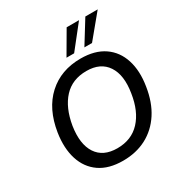

<svg xmlns="http://www.w3.org/2000/svg" viewBox="-212 -1097 1203 1264"><g transform="rotate(-30 389.5 -464.5)"><path d="M77 -367Q103 -533 202 -623.5Q301 -714 451 -714Q559 -714 628 -666.5Q697 -619 724 -534Q751 -449 733 -339Q716 -228 665.5 -150.5Q615 -73 537 -32Q459 9 359 9Q251 9 182.5 -38.5Q114 -86 87 -171Q60 -256 77 -367ZM184 -357Q164 -227 212 -154Q260 -81 367 -81Q475 -81 541 -152Q607 -223 626 -349Q647 -477 598.5 -550.5Q550 -624 443 -624Q335 -624 270 -553.5Q205 -483 184 -357ZM374 -765 475 -938H569L432 -765ZM510 -765 617 -938H711L568 -765Z"/></g></svg>

Font: Mulish SemiBold
Style: Italic
Weight: 600
Italic angle: -9°
Designer: Vernon Adams
Foundry: Vernon Adams
Version: Version 3.603; ttfautohint (v1.8.3)